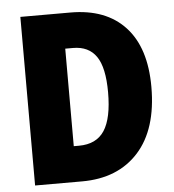

<svg xmlns="http://www.w3.org/2000/svg" viewBox="-52 -762 734 810"><g transform="rotate(-5 315.5 -357.0)"><path d="M589 -372Q589 -192 502 -96Q415 0 263 0H64V-714H276Q426 -714 507.5 -626Q589 -538 589 -372ZM405 -365Q405 -470 372.5 -517Q340 -564 274 -564H241V-151H263Q337 -151 371 -203Q405 -255 405 -365Z"/></g></svg>

Font: Noto Sans Tamil Condensed Black
Style: Regular
Weight: 900
Width: 3
Designer: Jelle Bosma - Monotype Design Team
Foundry: Monotype Imaging Inc.
Version: Version 2.004; ttfautohint (v1.8.4.7-5d5b)